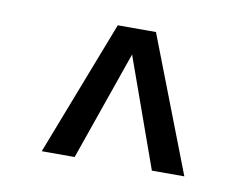

<svg xmlns="http://www.w3.org/2000/svg" viewBox="-46 -749 562 431"><g transform="rotate(10 234.5 -533.0)"><path d="M72 -379 191 -687H278L397 -379H323L234 -628L147 -379Z"/></g></svg>

Font: Archivo ExtraCondensed
Style: Regular
Weight: 400
Width: 2
Designer: Hector Gatti
Foundry: Omnibus-Type
Version: Version 2.001